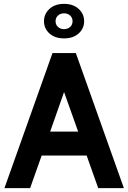

<svg xmlns="http://www.w3.org/2000/svg" viewBox="-20 -975 665 995"><path d="M622 0H489L429 -169H196L136 0H3L252 -700H373ZM385 -293 312 -498 240 -293ZM387.5 -801.5Q359 -776 312 -776Q265 -776 236.5 -801.5Q208 -827 208 -865Q208 -903 236.5 -929Q265 -955 312 -955Q359 -955 387.5 -929Q416 -903 416 -865Q416 -827 387.5 -801.5ZM343.5 -894.5Q331 -906 312 -906Q293 -906 280.5 -894.5Q268 -883 268 -865Q268 -847 280.5 -835.5Q293 -824 312 -824Q331 -824 343.5 -835.5Q356 -847 356 -865Q356 -883 343.5 -894.5Z"/></svg>

Font: Cabin
Style: Bold
Weight: 700
Designer: Pablo Impallari
Foundry: Pablo Impallari. www.impallari.com Igino Marini. www.ikern.com
Version: Version 1.005